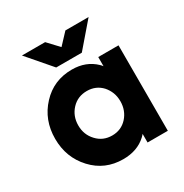

<svg xmlns="http://www.w3.org/2000/svg" viewBox="-165 -831 934 973"><g transform="rotate(-30 302.0 -344.0)"><path d="M96.7 -700 216.7 -560.7H366.7L486.7 -700H351L291.7 -636.7L232.3 -700ZM427.7 -500V-446.3Q425 -449.7 422.2 -453.3Q419.3 -457 415.7 -460Q362 -512 279.7 -512Q172.7 -512 102.3 -436Q31.3 -360 31.3 -250Q31.3 -140.3 102.3 -64Q172.7 12 279.7 12Q362.7 12 415 -36.7Q418.7 -39.7 421.5 -43.3Q424.3 -47 427.7 -50.3V0H546.3V-500ZM291 -380Q344 -380 378.7 -342.7Q395.3 -323.7 404.2 -300.8Q413 -278 413 -250Q413 -223 404.2 -199.7Q395.3 -176.3 378.7 -158Q344 -120 291 -120Q237.3 -120 202.3 -158Q166.7 -195.7 166.7 -250Q166.7 -304.7 202.3 -342.7Q237.3 -380 291 -380Z"/></g></svg>

Font: Unageo Variable
Style: Regular
Weight: 300
Designer: Richard Sepsi
Foundry: Richard Sepsi
Version: Version 2.200